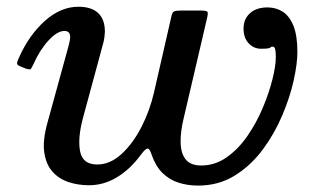

<svg xmlns="http://www.w3.org/2000/svg" viewBox="-20 -552 950 583"><path d="M38 -378Q34 -369.5 32 -362.2Q30 -355 40.5 -351L57.5 -344Q71 -339.5 73.5 -342.5Q76 -345.5 81.5 -357Q100.5 -400 127.2 -429Q154 -458 175.5 -458Q193 -458 193 -440Q193 -430.5 189 -415.5L124 -179Q109 -125 114.5 -88.5Q120 -52 139.8 -30.2Q159.5 -8.5 188.5 1Q217.5 10.5 250.5 10.5Q295 10.5 335.2 -13.8Q375.5 -38 408 -82.5Q421.5 -100.5 428 -101Q434.5 -101.5 440.5 -82Q452.5 -47.5 473.2 -27Q494 -6.5 521.5 2.5Q549 11.5 581.5 11.5Q644 11.5 693 -19Q742 -49.5 777.8 -97.8Q813.5 -146 837 -201.5Q860.5 -257 871.8 -308Q883 -359 883 -394Q883 -444.5 870.8 -474.2Q858.5 -504 838 -516.8Q817.5 -529.5 792.5 -529.5Q758.5 -529.5 739 -511.8Q719.5 -494 719.5 -465.5Q719.5 -437 735 -420.5Q750.5 -404 772.5 -404Q790 -404 795.8 -405.5Q801.5 -407 802.5 -408.8Q803.5 -410.5 807.5 -410.5Q814 -410.5 815.8 -401.8Q817.5 -393 817.5 -378.5Q817.5 -352 807.2 -311Q797 -270 778 -224.8Q759 -179.5 731.5 -139.5Q704 -99.5 668.5 -74.5Q633 -49.5 591 -49.5Q559 -49.5 544.2 -67.5Q529.5 -85.5 528.5 -117.8Q527.5 -150 537.5 -192L608.5 -496Q612.5 -512.5 609.8 -516.2Q607 -520 587.5 -520H529Q514 -520 508.5 -517.2Q503 -514.5 500.5 -502.5L448 -273Q435.5 -217.5 409.8 -167Q384 -116.5 349.2 -84.5Q314.5 -52.5 275 -52.5Q231 -52.5 223.2 -92.5Q215.5 -132.5 232 -194L294 -423Q296 -430.5 297.2 -440.5Q298.5 -450.5 298.5 -455.5Q298.5 -493 278.2 -512.2Q258 -531.5 218 -531.5Q164.5 -531.5 116.5 -488.8Q68.5 -446 38 -378Z"/></svg>

Font: Besley Medium
Style: Italic
Weight: 500
Italic angle: -13°
Designer: Owen Earl
Foundry: indestructible type*
Version: Version 2.001